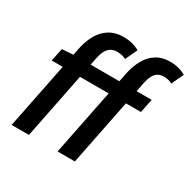

<svg xmlns="http://www.w3.org/2000/svg" viewBox="-160 -873 1023 1028"><g transform="rotate(30 352.0 -359.0)"><path d="M40 0 148 -538Q159 -588 181 -626Q203 -664 239 -686Q275 -708 325 -708Q354 -708 379 -701.5Q404 -695 424 -683L389 -609Q380 -615 365 -618.5Q350 -622 334 -622Q303 -622 283.5 -602.5Q264 -583 255 -541L147 0ZM324 0 434 -548Q445 -598 466.5 -636Q488 -674 523 -696Q558 -718 607 -718Q635 -718 659.5 -711.5Q684 -705 704 -693L669 -619Q660 -625 646 -628.5Q632 -632 616 -632Q587 -632 568.5 -612.5Q550 -593 541 -551L431 0ZM53 -406 70 -486 142 -491H622L605 -406Z"/></g></svg>

Font: Source Sans 3 SemiBold
Style: Italic
Weight: 600
Italic angle: -11°
Designer: Paul D. Hunt
Foundry: Adobe
Version: Version 3.046;hotconv 1.0.118;makeotfexe 2.5.65603